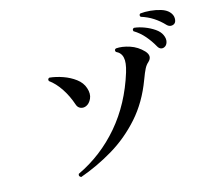

<svg xmlns="http://www.w3.org/2000/svg" viewBox="-113 -960 1227 1098"><g transform="rotate(-15 500.0 -411.0)"><path d="M237 -2Q221 -9 228 -23Q374 -92 480 -216.5Q586 -341 639 -513Q656 -569 649 -598Q643 -628 613 -642Q606 -656 619 -661Q655 -664 699.5 -649.5Q744 -635 777 -600Q808 -566 778 -538Q764 -526 754 -507Q744 -488 728 -445Q683 -324 606.5 -238Q530 -152 434.5 -95Q339 -38 237 -2ZM368 -386Q351 -379 335 -385.5Q319 -392 313 -411Q295 -465 265.5 -509.5Q236 -554 200 -580Q195 -594 208 -598Q246 -594 286 -580Q326 -566 358 -542Q390 -518 401 -484Q413 -448 401 -421.5Q389 -395 368 -386ZM888 -596Q878 -591 867 -594.5Q856 -598 848 -613Q829 -647 802.5 -678Q776 -709 741 -730Q736 -744 749 -748Q778 -745 809.5 -733Q841 -721 866.5 -703.5Q892 -686 902 -664Q913 -640 907.5 -621Q902 -602 888 -596ZM978 -711Q969 -704 956.5 -704.5Q944 -705 933 -716Q906 -745 873.5 -766Q841 -787 802 -799Q794 -811 805 -818Q832 -821 864.5 -818Q897 -815 926 -806Q955 -797 971 -780Q988 -762 988.5 -741Q989 -720 978 -711Z"/></g></svg>

Font: Zen Old Mincho
Style: Bold
Weight: 700
Designer: Yoshimichi Ohira
Foundry: Positype
Version: Version 1.500